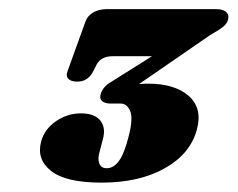

<svg xmlns="http://www.w3.org/2000/svg" viewBox="-20 -720 520 420"><path d="M263 -521.5 253 -530.5Q264 -533.5 276.2 -535.2Q288.5 -537 304 -537Q362.5 -537 393 -510Q423.5 -483 410.5 -436Q396 -383 340.2 -351.8Q284.5 -320.5 202.5 -320.5Q124 -320.5 91.8 -346Q59.5 -371.5 70 -410.5Q77 -437 102 -454.5Q127 -472 157 -472Q187 -472 199.5 -456.2Q212 -440.5 205 -415.5L197 -384.5Q193.5 -371.5 197.5 -361.8Q201.5 -352 213.5 -352Q228.5 -352 240.2 -368Q252 -384 261.5 -422Q271.5 -460.5 264.8 -477Q258 -493.5 243.5 -493.5H221.5Q210 -493.5 203.5 -498.8Q197 -504 200.5 -515Q203 -523 208.8 -529.5Q214.5 -536 225 -542L370.5 -633.5L364.5 -597H226.5Q201.5 -597 191.5 -579L182 -560.5Q177 -552 169 -546.8Q161 -541.5 148.5 -541.5Q136 -541.5 129.8 -547.2Q123.5 -553 128 -565L167 -673Q171.5 -685.5 184 -692.8Q196.5 -700 213.5 -700H453.5Q468.5 -700 475.2 -693.2Q482 -686.5 478.5 -676Q476.5 -668 467.2 -660.8Q458 -653.5 440 -643.5Z"/></svg>

Font: Fraunces
Style: Italic
Weight: 900
Italic angle: -16°
Version: Version 1.000;[0bf87f6ff]